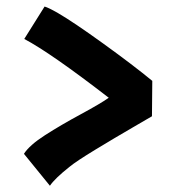

<svg xmlns="http://www.w3.org/2000/svg" viewBox="-20 -557 558 599"><path d="M54.7 -77.1Q71.8 -104 120.8 -135.5Q169.9 -167 232.7 -200.9Q295.4 -234.9 319.3 -252Q138.7 -391.6 55.7 -435.5L119.1 -536.6Q132.3 -532.7 161.1 -516.1Q209 -488.3 302.7 -420.7Q396.5 -353 455.1 -304.7L454.1 -194.3Q451.2 -192.4 395 -159.9Q338.9 -127.4 277.8 -90.3Q216.8 -53.2 196.3 -36.1Q150.9 0 135.7 22.5Z"/></svg>

Font: Fantasque Sans Mono
Style: Bold
Weight: 700
Monospace: yes
Designer: Jany Belluz
Version: Version 1.8.0 ; ttfautohint (v1.8.2)